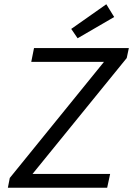

<svg xmlns="http://www.w3.org/2000/svg" viewBox="-20 -883 640 903"><path d="M484 0H17L26 -46L469 -592H127L140 -657H586L576 -610L133 -65H498ZM345 -703 315 -747 480 -863 517 -803Z"/></svg>

Font: Source Code Pro
Style: Italic
Weight: 400
Italic angle: -11°
Monospace: yes
Designer: Paul D. Hunt, Teo Tuominen
Foundry: Adobe Systems Incorporated
Version: Version 1.050;PS 1.000;hotconv 16.6.51;makeotf.lib2.5.65220